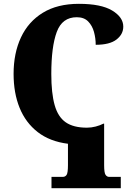

<svg xmlns="http://www.w3.org/2000/svg" viewBox="-20 -744 705 1003"><path d="M249 239V180H308Q321 180 328 169.5Q335 159 335 119V7Q240 -5 177 -54Q114 -103 82.5 -180.5Q51 -258 51 -358Q51 -466 89.5 -548.5Q128 -631 204 -677.5Q280 -724 392 -724Q508 -724 566 -689Q624 -654 624 -605Q624 -565 588.5 -537.5Q553 -510 480 -510Q480 -544 471 -577Q462 -610 440.5 -632Q419 -654 381 -654Q305 -654 276.5 -577Q248 -500 248 -358Q248 -257 265.5 -195Q283 -133 323.5 -105Q364 -77 434 -77Q457 -77 480 -83Q503 -89 520 -98H524V119Q524 159 531.5 169.5Q539 180 550 180H611V239Z"/></svg>

Font: Noto Serif SemiCondensed Black
Style: Regular
Weight: 900
Width: 4
Designer: Monotype Design Team
Foundry: Monotype Imaging Inc.
Version: Version 2.014; ttfautohint (v1.8.4.7-5d5b)